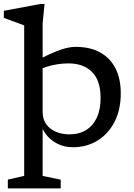

<svg xmlns="http://www.w3.org/2000/svg" viewBox="-38 -760 702 1004"><path d="M88.5 -627Q82 -630 64 -636.5Q46 -643 23.8 -651.2Q1.5 -659.5 -18 -666.5V-703.5L174.5 -739.5H195L185 -638V-175Q185 -136.5 203.8 -110.5Q222.5 -84.5 254.2 -71Q286 -57.5 325.5 -57.5Q376.5 -57.5 413 -80.5Q449.5 -103.5 468.8 -145.8Q488 -188 488 -247Q488 -339 443.2 -383.8Q398.5 -428.5 319.5 -428.5Q290 -428.5 261 -423.8Q232 -419 204.5 -410.5Q177 -402 150.5 -389V-441Q189.5 -462 220.5 -476.2Q251.5 -490.5 276 -499Q300.5 -507.5 320.2 -511.2Q340 -515 357 -515Q433.5 -515 486.2 -485.5Q539 -456 566.2 -401.8Q593.5 -347.5 593.5 -272.5Q593.5 -185 560.2 -121.5Q527 -58 470.5 -24Q414 10 343 10Q297.5 10 260.8 -9.2Q224 -28.5 201 -59.5Q178 -90.5 173.5 -126.5H185V160L279.5 179.5V225H3V179.5L88.5 159.5Z"/></svg>

Font: Newsreader 7pt
Style: Regular
Weight: 400
Designer: Hugues Gentile
Foundry: Production Type
Version: Version 1.003